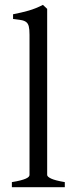

<svg xmlns="http://www.w3.org/2000/svg" viewBox="-20 -777 311 797"><path d="M29.3 0V-21Q50.3 -24.4 64.5 -28.1Q78.6 -31.7 86.9 -35.4Q95.2 -39.1 98.9 -43Q102.5 -46.9 102.5 -50.8V-632.8Q102.5 -654.8 99.6 -667Q96.7 -679.2 88.9 -685.3Q81.1 -691.4 67.9 -693.6Q54.7 -695.8 34.2 -698.2V-717.8Q69.3 -724.6 98.6 -732.9Q127.9 -741.2 158.2 -756.8L175.8 -740.2V-50.8Q175.8 -43.5 192.4 -35.6Q209 -27.8 249 -21V0Z"/></svg>

Font: Gentium Plus CyrE
Style: Regular
Weight: 400
Designer: J. Victor Gaultney, Annie Olsen, Iska Routamaa, Becca Hirsbrunner
Foundry: SIL International
Version: Version 5.000